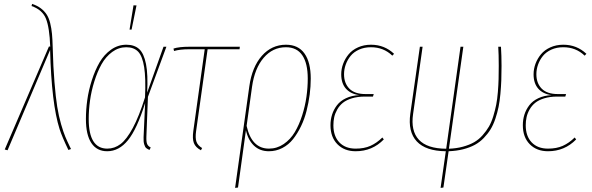

<svg xmlns="http://www.w3.org/2000/svg" viewBox="-20 -754 2988 969"><path d="M142.1 -734.4Q168 -725.6 185.8 -712.2Q203.6 -698.7 215.1 -681.4Q226.6 -664.1 233.2 -637.7Q239.7 -611.3 242.4 -582.8Q245.1 -554.2 246.1 -512.2Q248.5 -415.5 254.9 -339.1Q261.2 -262.7 268.8 -215.3Q276.4 -168 288.3 -127Q300.3 -85.9 309.6 -64Q318.8 -42 333 -12.7Q336.4 -5.4 338.4 -2L325.2 2.9Q293 -64 280.8 -102.1Q239.7 -231.4 232.9 -502L18.1 4.4L3.9 0.5L227.1 -519.5L233.4 -518.6Q230 -614.7 211.9 -659.7Q193.8 -704.6 139.2 -723.6Z M653.8 -727.1 668.9 -726.6 644 -604.5H633.8ZM617.7 -528.3Q658.2 -528.3 682.1 -506.6Q706.1 -484.9 716.8 -431.2Q727.5 -377.4 722.7 -286.6L805.2 -518.1H819.8L726.6 -265.1L718.8 -64.9Q717.8 -37.6 722.9 -26.6Q728 -15.6 740.7 -9.8L734.4 2.9Q723.6 -2 717.8 -6.8Q711.9 -11.7 707.8 -25.4Q703.6 -39.1 704.6 -61.5L712.4 -233.9Q671.4 -102.5 626 -46.6Q580.6 9.3 521 9.3Q468.8 9.3 441.2 -32Q413.6 -73.2 413.6 -153.3Q413.6 -199.7 420.4 -249Q427.2 -298.3 443.4 -348.9Q459.5 -399.4 482.4 -439Q505.4 -478.5 540.5 -503.4Q575.7 -528.3 617.7 -528.3ZM427.7 -153.3Q427.7 -3.9 521.5 -3.9Q558.1 -3.9 588.6 -27.1Q619.1 -50.3 650.4 -108.4Q681.6 -166.5 711.9 -262.7Q716.3 -359.9 707.5 -415.3Q698.7 -470.7 677.2 -493.2Q655.8 -515.6 617.2 -515.6Q578.6 -515.6 546.1 -491.7Q513.7 -467.8 492.4 -429.7Q471.2 -391.6 456.1 -343Q440.9 -294.4 434.3 -246.3Q427.7 -198.2 427.7 -153.3Z M1027.8 -505.4 969.7 -92.3Q964.8 -57.6 971.4 -38.8Q978 -20 1000 -6.8L994.1 4.4Q966.8 -10.3 958.5 -32Q950.2 -53.7 955.6 -92.8L1013.2 -505.4H934.6Q888.2 -505.4 858.4 -496.6L855.5 -508.8Q882.8 -518.1 936 -518.1H1190.4L1189 -505.4Z M1423.3 -528.3Q1485.4 -528.3 1516.8 -483.9Q1548.3 -439.5 1548.3 -357.4Q1548.3 -317.9 1543 -276.9Q1537.6 -235.8 1527.1 -194.3Q1516.6 -152.8 1499 -116.5Q1481.4 -80.1 1459 -51.8Q1436.5 -23.4 1405 -7.1Q1373.5 9.3 1336.9 9.3Q1291.5 9.3 1261.7 -19Q1231.9 -47.4 1221.2 -96.7L1181.2 192.4L1166.5 194.3L1238.3 -318.4Q1252 -416 1301.5 -472.2Q1351.1 -528.3 1423.3 -528.3ZM1337.4 -3.9Q1377.9 -3.9 1411.9 -27.1Q1445.8 -50.3 1467.8 -87.2Q1489.7 -124 1504.9 -171.4Q1520 -218.8 1526.6 -265.6Q1533.2 -312.5 1533.2 -357.4Q1533.2 -434.6 1505.6 -475.1Q1478 -515.6 1422.9 -515.6Q1356.4 -515.6 1310.8 -462.4Q1265.1 -409.2 1252 -315.9L1224.6 -118.7Q1250 -3.9 1337.4 -3.9Z M1774.9 9.3Q1717.8 9.3 1682.9 -26.1Q1647.9 -61.5 1647.9 -122.1Q1647.9 -150.4 1656 -175.8Q1664.1 -201.2 1680.7 -222.9Q1697.3 -244.6 1726.1 -258.3Q1754.9 -272 1793 -273.9Q1749.5 -279.8 1725.8 -306.6Q1702.1 -333.5 1702.1 -378.9Q1702.1 -406.2 1711.9 -432.4Q1721.7 -458.5 1739.7 -480.2Q1757.8 -502 1787.1 -515.1Q1816.4 -528.3 1852.5 -528.3Q1920.4 -528.3 1968.8 -482.4L1960 -473.1Q1916 -515.6 1852.1 -515.6Q1818.8 -515.6 1792.2 -503.7Q1765.6 -491.7 1749.5 -471.9Q1733.4 -452.1 1724.9 -428.2Q1716.3 -404.3 1716.3 -379.4Q1716.3 -334 1743.2 -306.6Q1770 -279.3 1824.7 -279.3H1866.2L1862.3 -266.6H1821.3Q1784.7 -266.6 1756.1 -257.8Q1727.5 -249 1710.2 -234.9Q1692.9 -220.7 1681.9 -201.2Q1670.9 -181.6 1666.7 -162.4Q1662.6 -143.1 1662.6 -121.6Q1662.6 -66.9 1692.6 -35.4Q1722.7 -3.9 1774.9 -3.9Q1818.4 -3.9 1849.9 -18.1Q1881.3 -32.2 1909.7 -60.1L1917 -50.3Q1858.9 9.3 1774.9 9.3Z M2511.2 -421.4Q2511.2 -380.9 2510 -348.9Q2508.8 -316.9 2505.4 -279.8Q2502 -242.7 2496.1 -213.9Q2490.2 -185.1 2480 -154.5Q2469.7 -124 2455.8 -101.3Q2441.9 -78.6 2421.6 -57.6Q2401.4 -36.6 2376.2 -22.9Q2351.1 -9.3 2317.6 -0.7Q2284.2 7.8 2244.1 9.3L2217.8 192.4L2203.6 194.3L2230 9.3Q2128.9 8.3 2083.5 -40.3Q2038.1 -88.9 2050.8 -180.2L2099.1 -518.1H2112.8L2064.9 -179.2Q2052.2 -93.8 2094 -48.8Q2135.7 -3.9 2231.9 -3.4L2304.2 -518.1H2318.4L2245.6 -3.4Q2284.2 -4.9 2316.4 -13.7Q2348.6 -22.5 2372.6 -36.1Q2396.5 -49.8 2415.5 -71.3Q2434.6 -92.8 2447.5 -115Q2460.4 -137.2 2469.7 -168Q2479 -198.7 2484.4 -226.1Q2489.7 -253.4 2492.7 -289.8Q2495.6 -326.2 2496.3 -355Q2497.1 -383.8 2497.1 -421.9Q2497.1 -480.5 2494.6 -518.1H2508.3Q2511.2 -473.1 2511.2 -421.4Z M2745.6 9.3Q2688.5 9.3 2653.6 -26.1Q2618.7 -61.5 2618.7 -122.1Q2618.7 -150.4 2626.7 -175.8Q2634.8 -201.2 2651.4 -222.9Q2668 -244.6 2696.8 -258.3Q2725.6 -272 2763.7 -273.9Q2720.2 -279.8 2696.5 -306.6Q2672.9 -333.5 2672.9 -378.9Q2672.9 -406.2 2682.6 -432.4Q2692.4 -458.5 2710.4 -480.2Q2728.5 -502 2757.8 -515.1Q2787.1 -528.3 2823.2 -528.3Q2891.1 -528.3 2939.5 -482.4L2930.7 -473.1Q2886.7 -515.6 2822.8 -515.6Q2789.6 -515.6 2762.9 -503.7Q2736.3 -491.7 2720.2 -471.9Q2704.1 -452.1 2695.6 -428.2Q2687 -404.3 2687 -379.4Q2687 -334 2713.9 -306.6Q2740.7 -279.3 2795.4 -279.3H2836.9L2833 -266.6H2792Q2755.4 -266.6 2726.8 -257.8Q2698.2 -249 2680.9 -234.9Q2663.6 -220.7 2652.6 -201.2Q2641.6 -181.6 2637.5 -162.4Q2633.3 -143.1 2633.3 -121.6Q2633.3 -66.9 2663.3 -35.4Q2693.4 -3.9 2745.6 -3.9Q2789.1 -3.9 2820.6 -18.1Q2852.1 -32.2 2880.4 -60.1L2887.7 -50.3Q2829.6 9.3 2745.6 9.3Z"/></svg>

Font: Fira Sans Compressed Hair
Style: Italic
Weight: 100
Width: 3
Italic angle: -8°
Designer: Carrois Corporate & Edenspiekermann AG
Foundry: Carrois Corporate GbR & Edenspiekermann AG
Version: Version 4.203;PS 004.203;hotconv 1.0.88;makeotf.lib2.5.64775